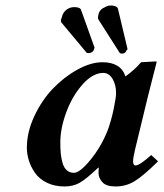

<svg xmlns="http://www.w3.org/2000/svg" viewBox="-20 -671 597 701"><path d="M373 -194.8Q386.2 -230.5 395 -272.9Q403.8 -315.4 403.8 -331.1Q403.8 -361.3 390.9 -383.1Q377.9 -404.8 356.9 -404.8Q318.8 -404.8 281.5 -362.8Q244.1 -320.8 222.2 -261.7Q200.2 -202.6 200.2 -150.9Q200.2 -127.4 201.9 -110.1Q203.6 -92.8 208.5 -75.7Q213.4 -58.6 223.9 -49.3Q234.4 -40 250 -40Q271.5 -40 310.3 -87.4Q349.1 -134.8 373 -194.8ZM339.8 -39.1Q339.8 -52.2 340.8 -58.1L338.9 -59.1Q293.5 -16.1 270 -3.2Q246.6 9.8 215.8 9.8Q178.7 9.8 150.6 -4.2Q122.6 -18.1 107.4 -40.3Q92.3 -62.5 85.2 -85.7Q78.1 -108.9 78.1 -131.8Q78.1 -188.5 105.2 -246.6Q132.3 -304.7 172.9 -347.2Q213.4 -389.6 262.5 -416.7Q311.5 -443.8 354 -443.8Q420.9 -443.8 438 -392.1Q471.2 -415.5 495.1 -443.8L549.8 -446.8Q551.8 -446.8 551.8 -443.8L520.5 -320.8L473.1 -125Q465.8 -93.3 465.8 -83Q465.8 -66.9 475.1 -66.9Q489.7 -66.9 532.2 -105L557.1 -82Q502.4 -28.3 471.2 -9.3Q439.9 9.8 401.9 9.8Q368.2 9.8 354 -5.6Q339.8 -21 339.8 -39.1ZM225.1 -637.2Q236.8 -645 251 -645Q272.5 -645 275.9 -634.8L325.2 -497.1Q325.7 -496.6 324.2 -494.1L323.2 -491.2Q321.3 -483.9 315.9 -481Q310.1 -477.1 306.2 -477.1H304.2Q296.9 -477.1 295.9 -479L204.1 -588.9Q202.1 -592.8 202.1 -595.2Q202.1 -598.1 204.1 -603.3Q206.1 -608.4 206.1 -608.9Q209.5 -626.5 225.1 -637.2ZM361.8 -644Q372.6 -650.9 384.8 -650.9H388.2Q408.7 -649.4 411.1 -637.2L445.8 -491.2Q445.8 -490.7 445.1 -490.2Q444.3 -489.7 443.4 -489Q442.4 -488.3 441.9 -487.8Q441.9 -482.9 434.1 -477.1Q428.2 -475.1 424.8 -475.1Q419.9 -475.1 417 -478L339.8 -599.1Q336.4 -603.5 338.9 -615.2Q342.3 -636.2 361.8 -644Z"/></svg>

Font: Linux Libertine G
Style: Semibold Italic
Weight: 600
Italic angle: -11.5°
Designer: Philipp H. Poll
Foundry: Philipp H. Poll
Version: Version 5.1.1